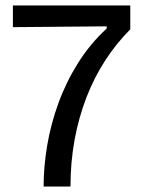

<svg xmlns="http://www.w3.org/2000/svg" viewBox="-20 -680 524 700"><path d="M139 0Q139 -72 152 -149.5Q165 -227 193 -304Q221 -381 265 -451Q309 -521 369 -576V-584L27 -581V-660H455V-573Q404 -522 363.5 -459.5Q323 -397 295 -324.5Q267 -252 252 -170.5Q237 -89 237 0Z"/></svg>

Font: Bricolage Grotesque 17pt
Style: Regular
Weight: 400
Version: Version 1.001;gftools[0.9.33.dev8+g029e19f]